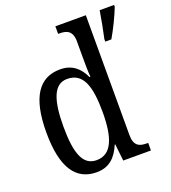

<svg xmlns="http://www.w3.org/2000/svg" viewBox="-139 -863 870 977"><g transform="rotate(-20 295.5 -375.0)"><path d="M218 10C286 10 325 -29 351 -91H354L364 0H514V-41H506C467 -41 438 -52 438 -111V-760H273V-719H280C317 -719 350 -710 350 -650V-565C350 -529 350 -490 353 -458H348C324 -510 286 -546 220 -546C107 -546 45 -460 45 -267C45 -75 107 10 218 10ZM485 -613V-600H518C543 -642 575 -708 591 -750V-760H513C505 -711 495 -658 485 -613ZM238 -48C165 -48 137 -120 137 -266C137 -410 165 -488 237 -488C323 -488 350 -410 350 -267C350 -129 320 -48 238 -48Z"/></g></svg>

Font: Noto Serif Myanmar Condensed
Style: Regular
Weight: 400
Width: 3
Designer: Ben Mitchell and the Monotype Design Team
Foundry: Monotype Imaging Inc.
Version: Version 2.106